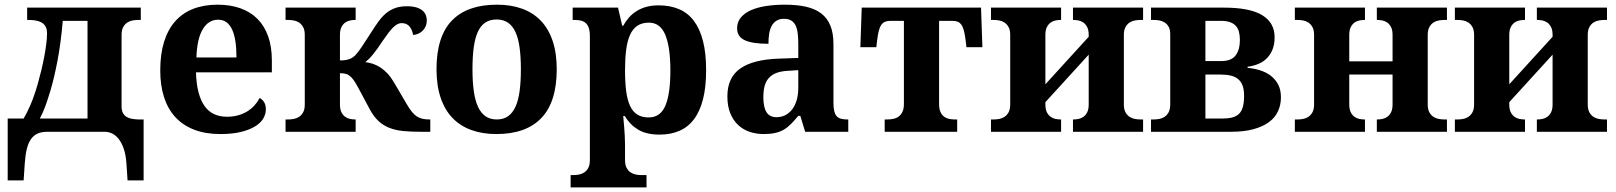

<svg xmlns="http://www.w3.org/2000/svg" viewBox="-20 -569 6976 829"><path d="M587.9 -536.1V-482.9H576.2Q565.4 -482.9 552.7 -480.7Q540 -478.5 529.5 -471.7Q519 -464.8 512 -452.1Q504.9 -439.5 504.9 -418V-109.9Q504.9 -92.3 510.7 -81.3Q516.6 -70.3 526.6 -64.2Q536.6 -58.1 549.8 -55.9Q563 -53.7 577.1 -53.2H600.1V210H530.8L525.9 137.2Q523.4 99.6 514.4 73.5Q505.4 47.4 492.4 31Q479.5 14.6 463.9 7.3Q448.2 0 432.1 0H184.1Q160.6 0 143.3 7.3Q126 14.6 114.3 31Q102.5 47.4 95.9 73.5Q89.4 99.6 86.9 137.2L82 210H13.2V-57.1H82Q96.2 -80.6 112.1 -117.4Q127.9 -154.3 143.1 -207Q150.9 -234.9 158.2 -264.6Q165.5 -294.4 170.9 -323.5Q176.3 -352.5 179.7 -378.7Q183.1 -404.8 183.1 -424.8Q183.1 -443.4 176.5 -454.8Q169.9 -466.3 158.7 -472.4Q147.5 -478.5 132.6 -480.7Q117.7 -482.9 101.1 -482.9H97.2V-536.1ZM357.9 -479H251Q242.7 -382.3 228.3 -307.1Q213.9 -231.9 198.2 -179.2Q191.4 -156.7 185.5 -138.9Q179.7 -121.1 174.3 -106.7Q168.9 -92.3 163.3 -80.3Q157.7 -68.4 151.9 -57.1H357.9Z M921.9 -483.9Q879.9 -483.9 855.2 -442.4Q830.6 -400.9 828.1 -320.8H1001Q1001 -358.9 996.6 -389.2Q992.2 -419.4 982.7 -440.4Q973.1 -461.4 958.3 -472.7Q943.4 -483.9 921.9 -483.9ZM931.2 9.8Q867.7 9.8 819.1 -8.8Q770.5 -27.3 737.8 -62.5Q705.1 -97.7 688.5 -148.7Q671.9 -199.7 671.9 -265.1Q671.9 -335.4 688.5 -388.7Q705.1 -441.9 736.8 -477.5Q768.6 -513.2 814.7 -531Q860.8 -548.8 919.9 -548.8Q974.1 -548.8 1017.6 -533.4Q1061 -518.1 1091.3 -487.8Q1121.6 -457.5 1137.7 -412.6Q1153.8 -367.7 1153.8 -308.1V-256.8H826.2Q827.6 -206.5 837.2 -170.4Q846.7 -134.3 863.5 -110.8Q880.4 -87.4 904.5 -76.2Q928.7 -64.9 960 -64.9Q985.8 -64.9 1007.8 -71Q1029.8 -77.1 1047.6 -88.1Q1065.4 -99.1 1078.9 -114Q1092.3 -128.9 1101.1 -146Q1127.9 -131.3 1127.9 -97.2Q1127.9 -75.7 1116.2 -56.4Q1104.5 -37.1 1080.1 -22.5Q1055.7 -7.8 1018.8 1Q981.9 9.8 931.2 9.8Z M1212.9 -53.2H1224.6Q1235.8 -53.2 1248.3 -55.4Q1260.7 -57.6 1271.2 -64.5Q1281.7 -71.3 1288.8 -84Q1295.9 -96.7 1295.9 -118.2V-418Q1295.9 -439.5 1288.8 -452.1Q1281.7 -464.8 1271.2 -471.7Q1260.7 -478.5 1248.3 -480.7Q1235.8 -482.9 1224.6 -482.9H1212.9V-536.1H1515.6V-482.9H1513.7Q1503.4 -482.9 1491.9 -480.7Q1480.5 -478.5 1470.7 -471.7Q1460.9 -464.8 1454.3 -452.1Q1447.8 -439.5 1447.8 -418V-308.1Q1472.2 -308.1 1487.3 -313.5Q1502.4 -318.8 1513.7 -330.1Q1525.9 -342.3 1541.5 -366Q1557.1 -389.6 1582 -428.2Q1598.6 -454.6 1613.8 -475.6Q1628.9 -496.6 1646.2 -511.2Q1663.6 -525.9 1685.3 -533.9Q1707 -542 1736.8 -542Q1761.7 -542 1778.1 -536.9Q1794.4 -531.7 1804.4 -523.2Q1814.5 -514.6 1818.6 -503.7Q1822.8 -492.7 1822.8 -481Q1822.8 -467.3 1818.1 -456.1Q1813.5 -444.8 1805.4 -436.8Q1797.4 -428.7 1786.6 -423.8Q1775.9 -418.9 1763.7 -418Q1759.8 -440.9 1747.8 -455.1Q1735.8 -469.2 1713.9 -469.2Q1705.1 -469.2 1696.3 -464.8Q1687.5 -460.4 1678 -451.2Q1668.5 -441.9 1657.5 -427.5Q1646.5 -413.1 1632.8 -393.1Q1620.1 -374 1609.9 -359.6Q1599.6 -345.2 1590.8 -334.5Q1582 -323.7 1574 -315.7Q1565.9 -307.6 1557.6 -300.8Q1573.7 -298.8 1590.1 -293.5Q1606.4 -288.1 1622.3 -277.8Q1638.2 -267.6 1652.8 -252Q1667.5 -236.3 1680.7 -213.9L1735.8 -120.1Q1747.6 -99.6 1758.3 -86.4Q1769 -73.2 1780.5 -65.9Q1792 -58.6 1805.2 -55.9Q1818.4 -53.2 1835 -53.2H1837.9V0H1795.9Q1754.9 0 1721.9 -3.2Q1689 -6.3 1662.6 -16.4Q1636.2 -26.4 1615.5 -45.2Q1594.7 -64 1577.6 -95.2L1526.9 -189.9Q1516.1 -210.4 1507.3 -222.7Q1498.5 -234.9 1489.7 -241.7Q1481 -248.5 1471.2 -250.7Q1461.4 -252.9 1447.8 -252.9V-118.2Q1447.8 -96.7 1454.3 -84Q1460.9 -71.3 1470.7 -64.5Q1480.5 -57.6 1491.9 -55.4Q1503.4 -53.2 1513.7 -53.2H1515.6V0H1212.9Z M2383.8 -270Q2383.8 -128.9 2317.6 -59.6Q2251.5 9.8 2123 9.8Q2063 9.8 2015.1 -7.6Q1967.3 -24.9 1933.8 -59.6Q1900.4 -94.2 1882.6 -147Q1864.7 -199.7 1864.7 -270Q1864.7 -411.1 1930.9 -480Q1997.1 -548.8 2126 -548.8Q2186 -548.8 2233.6 -531.7Q2281.2 -514.6 2314.7 -480Q2348.1 -445.3 2366 -392.8Q2383.8 -340.3 2383.8 -270ZM2020 -270Q2020 -216.8 2025.6 -176.3Q2031.2 -135.7 2043.7 -108.4Q2056.2 -81.1 2076.2 -67.1Q2096.2 -53.2 2125 -53.2Q2153.8 -53.2 2173.6 -67.1Q2193.4 -81.1 2205.8 -108.4Q2218.3 -135.7 2223.6 -176.3Q2229 -216.8 2229 -270Q2229 -323.7 2223.4 -364Q2217.8 -404.3 2205.3 -431.2Q2192.9 -458 2172.9 -471.4Q2152.8 -484.9 2124 -484.9Q2095.2 -484.9 2075.2 -471.4Q2055.2 -458 2043 -431.2Q2030.8 -404.3 2025.4 -364Q2020 -323.7 2020 -270Z M2455.6 187Q2466.8 187 2479.2 184.8Q2491.7 182.6 2502.2 175.8Q2512.7 168.9 2519.8 156.2Q2526.9 143.6 2526.9 122.1V-413.1Q2526.9 -436 2521.7 -449.7Q2516.6 -463.4 2507.6 -470.7Q2498.5 -478 2486.1 -480.5Q2473.6 -482.9 2459.5 -482.9H2452.6V-536.1H2648.4L2666.5 -458H2670.9Q2681.6 -477.5 2696 -493.7Q2710.4 -509.8 2729.2 -521.5Q2748 -533.2 2771.5 -539.6Q2794.9 -545.9 2823.7 -545.9Q2873.5 -545.9 2911.9 -529.5Q2950.2 -513.2 2976.1 -478.8Q3002 -444.3 3015.4 -391.6Q3028.8 -338.9 3028.8 -266.1Q3028.8 -193.8 3015.6 -141.4Q3002.4 -88.9 2976.8 -54.7Q2951.2 -20.5 2913.8 -4.2Q2876.5 12.2 2827.6 12.2Q2770.5 12.2 2734.9 -9.5Q2699.2 -31.2 2677.7 -67.9H2670.9Q2672.9 -44.9 2674.8 -22.9Q2676.3 -4.4 2677.5 16.6Q2678.7 37.6 2678.7 53.2V122.1Q2678.7 143.6 2685.8 156.2Q2692.9 168.9 2703.4 175.8Q2713.9 182.6 2726.3 184.8Q2738.8 187 2749.5 187H2771.5V240.2H2443.8V187ZM2780.8 -62Q2831.1 -62 2852.8 -112.5Q2874.5 -163.1 2874.5 -265.1Q2874.5 -364.7 2852.8 -418Q2831.1 -471.2 2781.7 -471.2Q2752 -471.2 2731.9 -457.8Q2711.9 -444.3 2700.2 -418.2Q2688.5 -392.1 2683.6 -353.8Q2678.7 -315.4 2678.7 -266.1Q2678.7 -214.4 2683.6 -176Q2688.5 -137.7 2700.2 -112.3Q2711.9 -86.9 2731.4 -74.5Q2751 -62 2780.8 -62Z M3275.9 -148.9Q3275.9 -106 3289.6 -84.5Q3303.2 -63 3332.5 -63Q3354 -63 3371.3 -72Q3388.7 -81.1 3401.1 -97.7Q3413.6 -114.3 3420.2 -137.9Q3426.8 -161.6 3426.8 -190.9V-266.1L3381.8 -263.2Q3352.1 -261.7 3331.5 -253.7Q3311 -245.6 3298.8 -231.4Q3286.6 -217.3 3281.2 -196.8Q3275.9 -176.3 3275.9 -148.9ZM3364.7 -487.8Q3345.7 -487.8 3332.8 -479.7Q3319.8 -471.7 3312 -457.3Q3304.2 -442.9 3301 -423.1Q3297.9 -403.3 3297.9 -379.9Q3230.5 -379.9 3196.5 -395Q3162.6 -410.2 3162.6 -446.8Q3162.6 -474.1 3179 -493.7Q3195.3 -513.2 3223.4 -525.4Q3251.5 -537.6 3288.8 -543.2Q3326.2 -548.8 3368.7 -548.8Q3421.4 -548.8 3460.7 -539.8Q3500 -530.8 3526.1 -510.7Q3552.2 -490.7 3565.4 -458.3Q3578.6 -425.8 3578.6 -378.9V-124Q3578.6 -103.5 3581.8 -89.8Q3585 -76.2 3591.8 -68.1Q3598.6 -60.1 3610.4 -56.6Q3622.1 -53.2 3638.7 -53.2H3642.6V0H3456.5L3435.5 -68.8H3426.8Q3410.2 -48.8 3395.5 -33.9Q3380.9 -19 3364.3 -9.3Q3347.7 0.5 3326.9 5.1Q3306.2 9.8 3277.8 9.8Q3244.6 9.8 3216.1 0Q3187.5 -9.8 3166.3 -30Q3145 -50.3 3132.8 -80.8Q3120.6 -111.3 3120.6 -152.8Q3120.6 -234.4 3176.5 -273.4Q3232.4 -312.5 3344.7 -315.9L3426.8 -318.8V-374Q3426.8 -398.9 3424.8 -419.9Q3422.9 -440.9 3416.5 -456.1Q3410.2 -471.2 3397.7 -479.5Q3385.3 -487.8 3364.7 -487.8Z M4215.8 -536.1 4221.7 -365.2H4152.8L4148.9 -397.9Q4146 -421.4 4141.8 -437Q4137.7 -452.6 4131.1 -461.9Q4124.5 -471.2 4115.2 -475.1Q4106 -479 4091.8 -479H4034.7V-120.1Q4034.7 -100.1 4040 -87.2Q4045.4 -74.2 4054.7 -66.7Q4064 -59.1 4076.2 -56.2Q4088.4 -53.2 4101.6 -53.2H4112.8V0H3799.8V-53.2H3811Q3825.7 -53.2 3838.6 -56.2Q3851.6 -59.1 3861.3 -66.7Q3871.1 -74.2 3877 -87.2Q3882.8 -100.1 3882.8 -120.1V-479H3824.7Q3811 -479 3801.5 -475.1Q3792 -471.2 3785.4 -461.9Q3778.8 -452.6 3774.7 -437Q3770.5 -421.4 3767.6 -397.9L3763.7 -365.2H3694.8L3700.7 -536.1Z M4832.5 -118.2Q4832.5 -96.7 4839.6 -84Q4846.7 -71.3 4857.2 -64.5Q4867.7 -57.6 4880.4 -55.4Q4893.1 -53.2 4903.8 -53.2H4915.5V0H4612.8V-53.2H4614.7Q4625 -53.2 4636.5 -55.4Q4647.9 -57.6 4657.7 -64.5Q4667.5 -71.3 4674.1 -84Q4680.7 -96.7 4680.7 -118.2V-333L4493.7 -127.9V-118.2Q4493.7 -96.7 4500.2 -84Q4506.8 -71.3 4516.6 -64.5Q4526.4 -57.6 4537.8 -55.4Q4549.3 -53.2 4559.6 -53.2H4561.5V0H4258.8V-53.2H4270.5Q4281.7 -53.2 4294.2 -55.4Q4306.6 -57.6 4317.1 -64.5Q4327.6 -71.3 4334.7 -84Q4341.8 -96.7 4341.8 -118.2V-418Q4341.8 -439.5 4334.7 -452.1Q4327.6 -464.8 4317.1 -471.7Q4306.6 -478.5 4294.2 -480.7Q4281.7 -482.9 4270.5 -482.9H4258.8V-536.1H4561.5V-482.9H4559.6Q4549.3 -482.9 4537.8 -480.7Q4526.4 -478.5 4516.6 -471.7Q4506.8 -464.8 4500.2 -452.1Q4493.7 -439.5 4493.7 -418V-205.1L4680.7 -410.2V-418Q4680.7 -439.5 4674.1 -452.1Q4667.5 -464.8 4657.7 -471.7Q4647.9 -478.5 4636.5 -480.7Q4625 -482.9 4614.7 -482.9H4612.8V-536.1H4915.5V-482.9H4903.8Q4893.1 -482.9 4880.4 -480.7Q4867.7 -478.5 4857.2 -471.7Q4846.7 -464.8 4839.6 -452.1Q4832.5 -439.5 4832.5 -418Z M4949.7 -53.2H4961.4Q4972.7 -53.2 4985.1 -55.4Q4997.6 -57.6 5008.1 -64.5Q5018.6 -71.3 5025.6 -84Q5032.7 -96.7 5032.7 -118.2V-421.9Q5032.7 -441.9 5025.6 -453.9Q5018.6 -465.8 5007.8 -472.4Q4997.1 -479 4984.6 -481Q4972.2 -482.9 4961.4 -482.9H4949.7V-536.1H5264.6Q5376.5 -536.1 5429.9 -503.4Q5483.4 -470.7 5483.4 -408.2Q5483.4 -378.4 5474.6 -356Q5465.8 -333.5 5450.4 -317.9Q5435.1 -302.2 5413.6 -293.2Q5392.1 -284.2 5366.7 -280.8V-275.9Q5395.5 -273.4 5421.6 -265.1Q5447.8 -256.8 5467.5 -241.5Q5487.3 -226.1 5499 -203.4Q5510.7 -180.7 5510.7 -148.9Q5510.7 -116.2 5498 -88.6Q5485.4 -61 5458.7 -41.5Q5432.1 -22 5391.4 -11Q5350.6 0 5294.4 0H4949.7ZM5255.9 -57.1Q5281.2 -57.1 5299.3 -61.5Q5317.4 -65.9 5329.1 -76.9Q5340.8 -87.9 5346.2 -107.2Q5351.6 -126.5 5351.6 -155.8Q5351.6 -182.1 5345 -199.7Q5338.4 -217.3 5325.4 -227.8Q5312.5 -238.3 5293.7 -242.7Q5274.9 -247.1 5250.5 -247.1H5184.6V-57.1ZM5333.5 -397Q5333.5 -416.5 5329.3 -431.9Q5325.2 -447.3 5315.4 -457.8Q5305.7 -468.3 5290 -473.6Q5274.4 -479 5251.5 -479H5184.6V-305.2H5251.5Q5296.4 -305.2 5314.9 -329.6Q5333.5 -354 5333.5 -397Z M6144.5 -118.2Q6144.5 -96.7 6151.6 -84Q6158.7 -71.3 6169.2 -64.5Q6179.7 -57.6 6192.4 -55.4Q6205.1 -53.2 6215.8 -53.2H6227.5V0H5924.8V-53.2H5926.8Q5937 -53.2 5948.5 -55.4Q5960 -57.6 5969.7 -64.5Q5979.5 -71.3 5986.1 -84Q5992.7 -96.7 5992.7 -118.2V-247.1H5805.7V-118.2Q5805.7 -96.7 5812.3 -84Q5818.8 -71.3 5828.6 -64.5Q5838.4 -57.6 5849.9 -55.4Q5861.3 -53.2 5871.6 -53.2H5873.5V0H5570.8V-53.2H5582.5Q5593.8 -53.2 5606.2 -55.4Q5618.7 -57.6 5629.2 -64.5Q5639.6 -71.3 5646.7 -84Q5653.8 -96.7 5653.8 -118.2V-418Q5653.8 -439.5 5646.7 -452.1Q5639.6 -464.8 5629.2 -471.7Q5618.7 -478.5 5606.2 -480.7Q5593.8 -482.9 5582.5 -482.9H5570.8V-536.1H5873.5V-482.9H5871.6Q5861.3 -482.9 5849.9 -480.7Q5838.4 -478.5 5828.6 -471.7Q5818.8 -464.8 5812.3 -452.1Q5805.7 -439.5 5805.7 -418V-304.2H5992.7V-418Q5992.7 -439.5 5986.1 -452.1Q5979.5 -464.8 5969.7 -471.7Q5960 -478.5 5948.5 -480.7Q5937 -482.9 5926.8 -482.9H5924.8V-536.1H6227.5V-482.9H6215.8Q6205.1 -482.9 6192.4 -480.7Q6179.7 -478.5 6169.2 -471.7Q6158.7 -464.8 6151.6 -452.1Q6144.5 -439.5 6144.5 -418Z M6835.4 -118.2Q6835.4 -96.7 6842.5 -84Q6849.6 -71.3 6860.1 -64.5Q6870.6 -57.6 6883.3 -55.4Q6896 -53.2 6906.7 -53.2H6918.5V0H6615.7V-53.2H6617.7Q6627.9 -53.2 6639.4 -55.4Q6650.9 -57.6 6660.6 -64.5Q6670.4 -71.3 6677 -84Q6683.6 -96.7 6683.6 -118.2V-333L6496.6 -127.9V-118.2Q6496.6 -96.7 6503.2 -84Q6509.8 -71.3 6519.5 -64.5Q6529.3 -57.6 6540.8 -55.4Q6552.2 -53.2 6562.5 -53.2H6564.5V0H6261.7V-53.2H6273.4Q6284.7 -53.2 6297.1 -55.4Q6309.6 -57.6 6320.1 -64.5Q6330.6 -71.3 6337.6 -84Q6344.7 -96.7 6344.7 -118.2V-418Q6344.7 -439.5 6337.6 -452.1Q6330.6 -464.8 6320.1 -471.7Q6309.6 -478.5 6297.1 -480.7Q6284.7 -482.9 6273.4 -482.9H6261.7V-536.1H6564.5V-482.9H6562.5Q6552.2 -482.9 6540.8 -480.7Q6529.3 -478.5 6519.5 -471.7Q6509.8 -464.8 6503.2 -452.1Q6496.6 -439.5 6496.6 -418V-205.1L6683.6 -410.2V-418Q6683.6 -439.5 6677 -452.1Q6670.4 -464.8 6660.6 -471.7Q6650.9 -478.5 6639.4 -480.7Q6627.9 -482.9 6617.7 -482.9H6615.7V-536.1H6918.5V-482.9H6906.7Q6896 -482.9 6883.3 -480.7Q6870.6 -478.5 6860.1 -471.7Q6849.6 -464.8 6842.5 -452.1Q6835.4 -439.5 6835.4 -418Z"/></svg>

Font: Droids
Style: b
Weight: 700
Foundry: Ascender Corporation
Version: Version 1.00 build 113